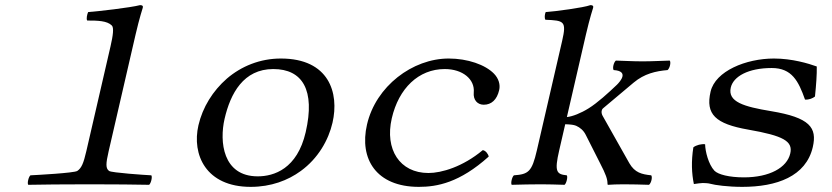

<svg xmlns="http://www.w3.org/2000/svg" viewBox="-20 -718 3240 748"><path d="M316.3 -129C305.4 -81.7 297.5 -63 281 -52C268.2 -44 125.1 -36.3 98.6 -35C91.2 -29 85.4 -4 90 2C132.3 1 236.9 0 330.5 0C420.6 0 518.3 1 561 2C568.4 -4 574.2 -29 569.6 -35C544.9 -36.2 414.4 -45 405 -52C391.3 -62 392 -80 403.3 -129L508.1 -583C523.1 -648 536.3 -688 536.3 -688C538 -695 534.6 -698 525.6 -698C486.3 -688 364.1 -674 323.4 -671C319.6 -663 315.2 -644 319.8 -638C360.3 -638 397.4 -637.3 415.8 -618.5C424.2 -609.9 420.3 -579.7 410.7 -538Z M753.1 -230C726.8 -116 781.7 10 956.7 10C1035.7 10 1101.5 -15 1152 -52C1219.3 -101 1259.7 -172 1275.4 -240C1302.2 -356 1262.1 -490 1074.1 -490C993.1 -490 920.2 -460 864.1 -412C809 -364 769.3 -300 753.1 -230ZM1044.7 -449C1158.7 -449 1208.7 -367 1170.9 -203C1137.9 -60 1047.2 -31 984.2 -31C847.2 -31 834.6 -167 854.9 -255C877.7 -354 928.6 -449 1044.7 -449Z M1883.9 -108C1882.2 -118 1871.5 -132 1860.7 -133C1782.7 -68 1700.2 -44 1649.2 -44C1537.2 -44 1478.4 -136 1506.3 -257C1533.3 -374 1610.7 -449 1712.7 -449C1782.7 -449 1830.4 -409 1825.7 -358C1822.8 -328.1 1840.6 -310 1864.6 -310C1894.6 -310 1916 -329.4 1924.7 -367C1929.7 -388.4 1922.8 -412.1 1904.5 -431C1870.5 -466 1801.5 -490 1728.1 -490C1587.1 -490 1444.2 -382 1409.8 -233C1378.6 -98 1446.7 10 1611.7 10C1682.7 10 1770.4 -6 1883.9 -108Z M2071.5 -132C2052.3 -49 2039 -39 1982.1 -35C1974.7 -29 1968.9 -4 1973.5 2C2015.8 1 2044.1 0 2089 0C2124.5 0 2136.8 1 2179.5 2C2186.9 -4 2192.7 -29 2188.1 -35C2148 -39 2139.3 -49 2158.5 -132L2182 -234C2204.8 -233 2214.6 -232 2224.6 -228C2240 -221 2253.5 -210 2262.3 -192L2317.9 -82C2340.8 -38 2346.6 -20 2346.7 -3C2347 0 2346.5 2 2349.5 2C2371.8 1 2376 0 2409 0C2444 0 2475.8 1 2508.5 2C2517.2 -5 2522.5 -28 2517.1 -35C2480 -39 2453.4 -45 2431.9 -82L2327.6 -267C2324.8 -272 2322.6 -280 2324 -286C2325 -290 2325.6 -293 2330.6 -297L2448.4 -396C2490.4 -431.2 2534.8 -441 2580.7 -445C2589.4 -452 2594.7 -475 2589.3 -482C2548 -481 2523.6 -479 2483.6 -479C2441.6 -479 2420 -481 2379.3 -482C2370.7 -475 2365.4 -452 2370.7 -445C2431.8 -441 2396.6 -401 2383.6 -388C2350.2 -356 2307.2 -317 2273.3 -296C2243 -277 2209.9 -264 2188.5 -262L2262.6 -583C2277.6 -648 2290.8 -688 2290.8 -688C2292.5 -695 2289.1 -698 2280.1 -698C2252.8 -688 2146.6 -674 2105.9 -671C2102.1 -663 2100.4 -647 2105 -641C2177.3 -638 2187.8 -636 2170.1 -559Z M2681.2 -144C2672.5 -89 2674.7 -42 2683.2 -1C2695.7 -3 2712.2 -5 2718.2 -5C2726.2 -5 2740 -4.2 2747.5 -2C2764.8 3 2815.2 10 2871.7 10C3005.7 10 3120 -30.5 3146.5 -145C3164 -221 3135.1 -259.9 2983.8 -285C2878.3 -302.5 2814.1 -321 2827 -377C2837 -420 2894.6 -453 2986.6 -453C3065.1 -453 3090.8 -402 3116.2 -330C3132 -329 3146.3 -335 3155 -342C3159.8 -389 3162.6 -427 3162 -459C3130.1 -470.5 3066.1 -490 2995.1 -490C2886.1 -490 2766.8 -441 2748.3 -361C2727.9 -272.5 2767.3 -235.4 2895.2 -213C3032.1 -189 3069.8 -168 3058.7 -120C3046 -65 2978.2 -27 2878.2 -27C2821.2 -27 2777.8 -38 2763.2 -53C2740 -78 2727.6 -128 2727 -156C2713.5 -158 2692.3 -153 2681.2 -144Z"/></svg>

Font: Linux Libertine Mono O
Style: Mono Oblique
Weight: 400
Italic angle: -13°
Designer: Philipp H. Poll
Foundry: Philipp H. Poll
Version: Version 5.1.7